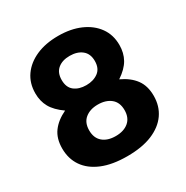

<svg xmlns="http://www.w3.org/2000/svg" viewBox="-163 -835 951 983"><g transform="rotate(-30 312.5 -343.5)"><path d="M312 12Q224 12 164 -13Q104 -38 73 -83Q42 -128 42 -189Q42 -248 70.5 -286.5Q99 -325 152 -350Q104 -384 84 -420Q64 -456 64 -502Q64 -562 95 -606Q126 -650 181.5 -674.5Q237 -699 312 -699Q386 -699 442 -674.5Q498 -650 529.5 -606Q561 -562 561 -502Q561 -455 540.5 -418.5Q520 -382 472 -350Q526 -325 554.5 -286.5Q583 -248 583 -189Q583 -128 551.5 -83Q520 -38 460 -13Q400 12 312 12ZM312 -107Q360 -107 388.5 -131Q417 -155 417 -200Q417 -246 388 -269.5Q359 -293 312 -293Q266 -293 237 -269.5Q208 -246 208 -200Q208 -155 236 -131Q264 -107 312 -107ZM312 -408Q354 -408 382.5 -429Q411 -450 411 -494Q411 -537 383.5 -559Q356 -581 312 -581Q268 -581 241.5 -559Q215 -537 215 -494Q215 -450 242 -429Q269 -408 312 -408Z"/></g></svg>

Font: Archivo SemiBold ExtraBold
Style: Regular
Weight: 800
Version: Version 2.001